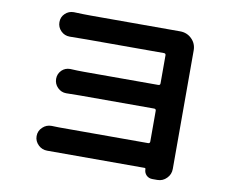

<svg xmlns="http://www.w3.org/2000/svg" viewBox="-82 -827 1163 968"><g transform="rotate(10 500.0 -343.0)"><path d="M848.6 -38.1V-31.2Q848.6 -2.9 829.1 16.6Q809.6 37.1 781.2 37.1H755.9Q737.3 37.1 724.6 24.4Q712.9 11.7 712.9 -4.9Q712.9 -11.7 708 -11.7H246.1Q230.5 -11.7 210 -11.7Q209 -11.7 209 -11.7Q182.6 -11.7 164.1 -29.3Q143.6 -48.8 143.6 -75.2Q143.6 -102.5 164.1 -121.1Q182.6 -138.7 209 -138.7Q210 -138.7 210.9 -138.7Q228.5 -137.7 247.1 -137.7H703.1Q712.9 -137.7 712.9 -147.5V-304.7Q712.9 -314.5 703.1 -314.5H323.2Q297.9 -314.5 253.9 -313.5Q253.9 -313.5 252.9 -313.5Q227.5 -313.5 209 -332Q190.4 -350.6 190.4 -377Q190.4 -402.3 209 -420.9Q226.6 -437.5 251 -437.5Q252.9 -437.5 253.9 -437.5Q289.1 -435.5 322.3 -435.5H703.1Q712.9 -435.5 712.9 -445.3V-588.9Q712.9 -598.6 703.1 -598.6H307.6Q276.4 -598.6 221.7 -597.7Q220.7 -597.7 220.7 -597.7Q194.3 -597.7 175.8 -616.2Q157.2 -634.8 157.2 -661.1Q157.2 -687.5 175.8 -705.1Q194.3 -722.7 219.7 -722.7Q220.7 -722.7 221.7 -722.7Q268.6 -720.7 307.6 -720.7H762.7Q764.6 -720.7 764.6 -720.7Q799.8 -720.7 824.2 -696.8Q848.6 -672.9 848.6 -637.7Z"/></g></svg>

Font: Gen Jyuu GothicX Bold
Style: Bold
Weight: 700
Designer: Ryoko NISHIZUKA (kana &amp; ideographs); Paul D. Hunt (Latin, Greek &amp; Cyrillic); Wenlong ZHANG (bopomofo); Sandoll C
Version: Version 1.058.20140828